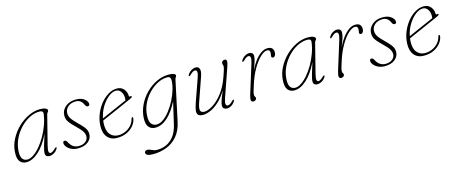

<svg xmlns="http://www.w3.org/2000/svg" viewBox="-42 -1037 4463 1867"><g transform="rotate(-15 2190.0 -103.5)"><path d="M357 -97Q346 -52.5 349.5 -35.8Q353 -19 366 -19Q385 -19 415.5 -49.5Q427 -61 433 -58.5Q439 -56 432.5 -44Q418.5 -20 394.8 -6.2Q371 7.5 348 7.5Q330 7.5 319.2 -1.5Q308.5 -10.5 308.5 -31Q308.5 -44 312 -62Q315.5 -80 326 -115Q336.5 -150 357 -214Q304 -105.5 241.2 -49Q178.5 7.5 117 7.5Q75.5 7.5 52 -22Q28.5 -51.5 33.5 -120.5Q38 -185.5 69.8 -245.8Q101.5 -306 151 -353.8Q200.5 -401.5 259.2 -429.2Q318 -457 376 -457Q411 -457 430.2 -448.2Q449.5 -439.5 449.5 -426.5Q449.5 -417 442 -409.2Q434.5 -401.5 432 -392.5ZM70 -126.5Q65 -66 82.2 -40.8Q99.5 -15.5 132.5 -15.5Q161.5 -15.5 194.8 -37.8Q228 -60 261.2 -99Q294.5 -138 323 -187.8Q351.5 -237.5 371.8 -293Q392 -348.5 399.5 -404Q404 -436 364.5 -436Q314 -436 263.8 -410.5Q213.5 -385 171.5 -341.2Q129.5 -297.5 102.2 -242Q75 -186.5 70 -126.5Z M649.5 -12.5Q691 -12.5 717.5 -33.5Q744 -54.5 744 -87Q744 -110 729 -135Q714 -160 668 -204Q636 -235 618.8 -256Q601.5 -277 595 -295Q588.5 -313 588.5 -335Q588.5 -385 629.2 -421.2Q670 -457.5 737.5 -457.5Q790 -457.5 821 -433.5Q852 -409.5 852 -382.5Q852 -363.5 833 -363.5Q817 -363.5 807 -386.5Q796 -412 777.8 -426Q759.5 -440 731.5 -440Q681.5 -440 651.8 -413.5Q622 -387 622 -349.5Q622 -324 636.2 -299.2Q650.5 -274.5 695.5 -230.5Q728.5 -198.5 746.2 -177Q764 -155.5 770.8 -138.2Q777.5 -121 777.5 -101.5Q777.5 -54.5 739.8 -23.5Q702 7.5 635 7.5Q600 7.5 571.8 -5.8Q543.5 -19 527 -39Q510.5 -59 510.5 -78.5Q510.5 -98.5 527.5 -98.5Q534 -98.5 541 -93.8Q548 -89 554.5 -75.5Q572 -42 596.2 -27.2Q620.5 -12.5 649.5 -12.5Z M1230 -136.5Q1225.5 -101 1199.8 -67.8Q1174 -34.5 1130.8 -13.5Q1087.5 7.5 1030 7.5Q968 7.5 933.2 -33.5Q898.5 -74.5 901.5 -148.5Q904 -208.5 926.2 -263.8Q948.5 -319 984 -362.8Q1019.5 -406.5 1062.5 -432Q1105.5 -457.5 1149.5 -457.5Q1193 -457.5 1218.5 -427.5Q1244 -397.5 1244 -357.5Q1244 -346 1256.5 -350Q1270 -354.5 1270 -344Q1270 -339.5 1265.2 -335.5Q1260.5 -331.5 1246 -325Q1227.5 -317 1195.8 -302.8Q1164 -288.5 1126.2 -272Q1088.5 -255.5 1051.8 -239.2Q1015 -223 985.5 -210Q956 -197 941.5 -190.5Q939.5 -177.5 939 -164.5Q935 -89 966 -51.8Q997 -14.5 1048.5 -14.5Q1083 -14.5 1117 -28.5Q1151 -42.5 1177 -70.2Q1203 -98 1213.5 -139Q1216 -149.5 1223 -149.5Q1231.5 -149.5 1230 -136.5ZM1136.5 -439.5Q1100 -439.5 1060.5 -408.8Q1021 -378 989.2 -326.2Q957.5 -274.5 945 -211.5Q963.5 -220 995.8 -234Q1028 -248 1065.8 -264.8Q1103.5 -281.5 1139.5 -297.2Q1175.5 -313 1202 -324.5Q1203.5 -333 1203.5 -348.5Q1203.5 -387 1184.5 -413.2Q1165.5 -439.5 1136.5 -439.5Z M1637.5 8Q1619 94 1573.2 147.8Q1527.5 201.5 1463.5 226.2Q1399.5 251 1326.5 251Q1287.5 251 1270.5 241.8Q1253.5 232.5 1253.5 218Q1253.5 208 1261 201.5Q1268.5 195 1280.5 195Q1300 195 1323.8 207.5Q1347.5 220 1378.5 220Q1426 220 1469.5 200.5Q1513 181 1546.2 137.8Q1579.5 94.5 1596 23L1646.5 -196.5Q1597.5 -98 1538.2 -45.2Q1479 7.5 1414 7.5Q1374 7.5 1349.8 -20.5Q1325.5 -48.5 1328.5 -112Q1332 -179.5 1361.8 -241.5Q1391.5 -303.5 1440 -352.2Q1488.5 -401 1548.2 -429.5Q1608 -458 1671 -458Q1704 -458 1721.5 -450.8Q1739 -443.5 1739 -432Q1739 -421.5 1733 -415.2Q1727 -409 1724.5 -398.5ZM1366 -128Q1362.5 -66 1383.2 -42.5Q1404 -19 1435 -19Q1468.5 -19 1503.5 -44.2Q1538.5 -69.5 1571 -111.5Q1603.5 -153.5 1629.2 -204Q1655 -254.5 1670.2 -306Q1685.5 -357.5 1685.5 -400.5Q1685.5 -436 1650.5 -436Q1602.5 -436 1553.8 -411.2Q1505 -386.5 1463.5 -343.5Q1422 -300.5 1395.5 -245Q1369 -189.5 1366 -128Z M2218.5 -58.5Q2224.5 -56 2218 -44Q2204 -20 2181.2 -6.2Q2158.5 7.5 2135.5 7.5Q2117.5 7.5 2105.8 -2Q2094 -11.5 2094 -31Q2094 -42.5 2097.5 -58.2Q2101 -74 2111 -101.2Q2121 -128.5 2140.5 -174.5Q2100.5 -107.5 2055.8 -67.5Q2011 -27.5 1969.2 -10Q1927.5 7.5 1897 7.5Q1859 7.5 1845.8 -8.2Q1832.5 -24 1837 -54.2Q1841.5 -84.5 1857 -128.5L1936 -352.5Q1951.5 -395.5 1947.8 -413Q1944 -430.5 1928 -430.5Q1918.5 -430.5 1906.5 -423.8Q1894.5 -417 1878 -400Q1866.5 -388.5 1860.5 -391Q1854.5 -393.5 1861 -405.5Q1875 -429.5 1897.8 -443.2Q1920.5 -457 1943.5 -457Q1971 -457 1980 -432.8Q1989 -408.5 1971.5 -358L1890 -124.5Q1868.5 -63.5 1876 -41.2Q1883.5 -19 1915.5 -19Q1950 -19 1999.5 -49Q2049 -79 2098.5 -141.5Q2148 -204 2181.5 -300.5Q2194 -336 2199.8 -354.8Q2205.5 -373.5 2207.2 -382.2Q2209 -391 2209 -396.5Q2209 -408 2206 -413.5Q2203 -419 2203 -428.5Q2203 -441.5 2212.5 -449.2Q2222 -457 2235 -457Q2251 -457 2254 -440.5Q2257 -424 2241.5 -379.5L2143 -97Q2128 -54 2131.8 -36.5Q2135.5 -19 2151 -19Q2161 -19 2172.8 -25.8Q2184.5 -32.5 2201 -49.5Q2212.5 -61 2218.5 -58.5Z M2399.5 -391Q2393.5 -393.5 2400 -405.5Q2414 -429.5 2436.8 -443.2Q2459.5 -457 2482.5 -457Q2500 -457 2511 -447.2Q2522 -437.5 2522 -417.5Q2522 -392.5 2509.2 -355.2Q2496.5 -318 2482.5 -281.5Q2505.5 -330.5 2535.2 -370.2Q2565 -410 2598.2 -433.5Q2631.5 -457 2666 -457Q2696.5 -457 2711 -442Q2725.5 -427 2725.5 -402Q2725.5 -380.5 2717.5 -368Q2709.5 -355.5 2697.5 -355.5Q2680 -355.5 2680 -372.5Q2680 -380.5 2682.5 -388.2Q2685 -396 2685 -406Q2685 -420 2678.8 -428.8Q2672.5 -437.5 2656.5 -437.5Q2627.5 -437.5 2588.5 -401.5Q2549.5 -365.5 2511 -299.2Q2472.5 -233 2444.5 -142Q2433.5 -107.5 2427.8 -87.8Q2422 -68 2422 -53Q2422 -40 2427.8 -33.2Q2433.5 -26.5 2433.5 -16.5Q2433.5 -7 2424 0.5Q2414.5 8 2401.5 8Q2383 8 2379.2 -8.5Q2375.5 -25 2388.5 -67.5L2477 -352.5Q2490.5 -395.5 2486.8 -413Q2483 -430.5 2467 -430.5Q2457.5 -430.5 2445.5 -423.8Q2433.5 -417 2417 -400Q2405.5 -388.5 2399.5 -391Z M3054 -97Q3043 -52.5 3046.5 -35.8Q3050 -19 3063 -19Q3082 -19 3112.5 -49.5Q3124 -61 3130 -58.5Q3136 -56 3129.5 -44Q3115.5 -20 3091.8 -6.2Q3068 7.5 3045 7.5Q3027 7.5 3016.2 -1.5Q3005.5 -10.5 3005.5 -31Q3005.5 -44 3009 -62Q3012.5 -80 3023 -115Q3033.5 -150 3054 -214Q3001 -105.5 2938.2 -49Q2875.5 7.5 2814 7.5Q2772.5 7.5 2749 -22Q2725.5 -51.5 2730.5 -120.5Q2735 -185.5 2766.8 -245.8Q2798.5 -306 2848 -353.8Q2897.5 -401.5 2956.2 -429.2Q3015 -457 3073 -457Q3108 -457 3127.2 -448.2Q3146.5 -439.5 3146.5 -426.5Q3146.5 -417 3139 -409.2Q3131.5 -401.5 3129 -392.5ZM2767 -126.5Q2762 -66 2779.2 -40.8Q2796.5 -15.5 2829.5 -15.5Q2858.5 -15.5 2891.8 -37.8Q2925 -60 2958.2 -99Q2991.5 -138 3020 -187.8Q3048.5 -237.5 3068.8 -293Q3089 -348.5 3096.5 -404Q3101 -436 3061.5 -436Q3011 -436 2960.8 -410.5Q2910.5 -385 2868.5 -341.2Q2826.5 -297.5 2799.2 -242Q2772 -186.5 2767 -126.5Z M3284 -391Q3278 -393.5 3284.5 -405.5Q3298.5 -429.5 3321.2 -443.2Q3344 -457 3367 -457Q3384.5 -457 3395.5 -447.2Q3406.5 -437.5 3406.5 -417.5Q3406.5 -392.5 3393.8 -355.2Q3381 -318 3367 -281.5Q3390 -330.5 3419.8 -370.2Q3449.5 -410 3482.8 -433.5Q3516 -457 3550.5 -457Q3581 -457 3595.5 -442Q3610 -427 3610 -402Q3610 -380.5 3602 -368Q3594 -355.5 3582 -355.5Q3564.5 -355.5 3564.5 -372.5Q3564.5 -380.5 3567 -388.2Q3569.5 -396 3569.5 -406Q3569.5 -420 3563.2 -428.8Q3557 -437.5 3541 -437.5Q3512 -437.5 3473 -401.5Q3434 -365.5 3395.5 -299.2Q3357 -233 3329 -142Q3318 -107.5 3312.2 -87.8Q3306.5 -68 3306.5 -53Q3306.5 -40 3312.2 -33.2Q3318 -26.5 3318 -16.5Q3318 -7 3308.5 0.5Q3299 8 3286 8Q3267.5 8 3263.8 -8.5Q3260 -25 3273 -67.5L3361.5 -352.5Q3375 -395.5 3371.2 -413Q3367.5 -430.5 3351.5 -430.5Q3342 -430.5 3330 -423.8Q3318 -417 3301.5 -400Q3290 -388.5 3284 -391Z M3738 -12.5Q3779.5 -12.5 3806 -33.5Q3832.5 -54.5 3832.5 -87Q3832.5 -110 3817.5 -135Q3802.5 -160 3756.5 -204Q3724.5 -235 3707.2 -256Q3690 -277 3683.5 -295Q3677 -313 3677 -335Q3677 -385 3717.8 -421.2Q3758.5 -457.5 3826 -457.5Q3878.5 -457.5 3909.5 -433.5Q3940.5 -409.5 3940.5 -382.5Q3940.5 -363.5 3921.5 -363.5Q3905.5 -363.5 3895.5 -386.5Q3884.5 -412 3866.2 -426Q3848 -440 3820 -440Q3770 -440 3740.2 -413.5Q3710.5 -387 3710.5 -349.5Q3710.5 -324 3724.8 -299.2Q3739 -274.5 3784 -230.5Q3817 -198.5 3834.8 -177Q3852.5 -155.5 3859.2 -138.2Q3866 -121 3866 -101.5Q3866 -54.5 3828.2 -23.5Q3790.5 7.5 3723.5 7.5Q3688.5 7.5 3660.2 -5.8Q3632 -19 3615.5 -39Q3599 -59 3599 -78.5Q3599 -98.5 3616 -98.5Q3622.5 -98.5 3629.5 -93.8Q3636.5 -89 3643 -75.5Q3660.5 -42 3684.8 -27.2Q3709 -12.5 3738 -12.5Z M4318.5 -136.5Q4314 -101 4288.2 -67.8Q4262.5 -34.5 4219.2 -13.5Q4176 7.5 4118.5 7.5Q4056.5 7.5 4021.8 -33.5Q3987 -74.5 3990 -148.5Q3992.5 -208.5 4014.8 -263.8Q4037 -319 4072.5 -362.8Q4108 -406.5 4151 -432Q4194 -457.5 4238 -457.5Q4281.5 -457.5 4307 -427.5Q4332.5 -397.5 4332.5 -357.5Q4332.5 -346 4345 -350Q4358.5 -354.5 4358.5 -344Q4358.5 -339.5 4353.8 -335.5Q4349 -331.5 4334.5 -325Q4316 -317 4284.2 -302.8Q4252.5 -288.5 4214.8 -272Q4177 -255.5 4140.2 -239.2Q4103.5 -223 4074 -210Q4044.5 -197 4030 -190.5Q4028 -177.5 4027.5 -164.5Q4023.5 -89 4054.5 -51.8Q4085.5 -14.5 4137 -14.5Q4171.5 -14.5 4205.5 -28.5Q4239.5 -42.5 4265.5 -70.2Q4291.5 -98 4302 -139Q4304.5 -149.5 4311.5 -149.5Q4320 -149.5 4318.5 -136.5ZM4225 -439.5Q4188.5 -439.5 4149 -408.8Q4109.5 -378 4077.8 -326.2Q4046 -274.5 4033.5 -211.5Q4052 -220 4084.2 -234Q4116.5 -248 4154.2 -264.8Q4192 -281.5 4228 -297.2Q4264 -313 4290.5 -324.5Q4292 -333 4292 -348.5Q4292 -387 4273 -413.2Q4254 -439.5 4225 -439.5Z"/></g></svg>

Font: Fraunces 9pt Thin
Style: Italic
Weight: 100
Italic angle: -16°
Version: Version 1.000;[b76b70a41]